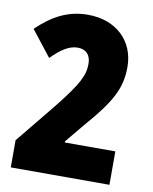

<svg xmlns="http://www.w3.org/2000/svg" viewBox="-82 -786 678 849"><g transform="rotate(10 257.0 -362.0)"><path d="M25 -122V0H468V-150H241V-155L312 -241C420 -364 456 -431 456 -526C456 -644 371 -724 245 -724C151 -724 83 -683 18 -621L108 -506C151 -550 188 -573 225 -573C263 -573 284 -550 284 -510C284 -461 266 -420 171 -301Z"/></g></svg>

Font: Noto Sans Devanagari Condensed Black
Style: Regular
Weight: 900
Width: 3
Designer: Jelle Bosma - Monotype Design Team
Foundry: Monotype Imaging Inc.
Version: Version 2.004